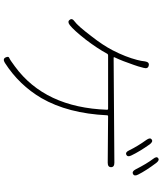

<svg xmlns="http://www.w3.org/2000/svg" viewBox="60 -902 879 1040"><g transform="rotate(90 500.0 -382.5)"><path d="M321 31Q300 44 292 28Q284 11 294 7.5Q304 4 340 -23Q563 -186 575 -523Q575 -528 570 -528H281Q274 -528 271 -522Q243 -470 195 -407Q144 -342 117 -321Q98 -306 88 -320Q77 -333 97 -347Q120 -363 177 -438Q225 -499 253 -553Q289 -623 305 -685Q308 -696 310 -707L313 -728Q317 -753 336 -748Q355 -744 348 -720L340 -691Q336 -679 332 -667Q311 -605 291 -563Q289 -558 294 -558L862 -562Q886 -562 886 -544Q886 -526 862 -526L610 -528Q605 -528 605 -523Q595 -311 512 -167Q441 -46 321 31ZM819 -627Q805 -620 795 -642Q772 -689 738 -736Q724 -756 736 -764Q747 -773 762 -754Q801 -699 822 -655Q833 -634 819 -627ZM923 -663Q909 -656 898 -677Q867 -738 841 -772Q826 -791 837 -799Q848 -808 863 -789Q905 -733 926 -691Q937 -670 923 -663Z"/></g></svg>

Font: Resource Han Rounded JP ExtraLight
Style: Regular
Weight: 250
Designer: Cyano Hao (round all glyphs); Ryoko NISHIZUKA 西塚涼子 (kana, bopomofo & ideographs); Paul D. Hunt (Latin, Greek & Cyrillic)
Foundry: Cyano Hao
Version: 0.990